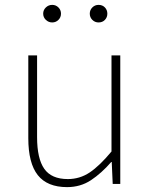

<svg xmlns="http://www.w3.org/2000/svg" viewBox="-20 -754 617 787"><path d="M194 -662Q209 -662 219.5 -672.5Q230 -683 230 -698Q230 -713 219.5 -723.5Q209 -734 194 -734Q179 -734 168 -723.5Q157 -713 157 -698Q157 -683 168 -672.5Q179 -662 194 -662ZM384 -662Q400 -662 410 -672.5Q420 -683 420 -698Q420 -713 410 -723.5Q400 -734 384 -734Q369 -734 358.5 -723.5Q348 -713 348 -698Q348 -683 358.5 -672.5Q369 -662 384 -662ZM255 13Q310 13 353 -15.5Q396 -44 436 -90H438L442 0H473V-527H437V-133Q388 -74 347.5 -47Q307 -20 258 -20Q191 -20 161.5 -62Q132 -104 132 -192V-527H96V-188Q96 -85 135 -36Q174 13 255 13Z"/></svg>

Font: Spoqa Han Sans Neo Thin
Style: Regular
Weight: 100
Designer: [Spoqa Han Sans Neo] Dong-huui Kim  Younghwa Kang  Yujin Lee  [Noto Sans] Ryoko NISHIZUKA  (kana & ideographs); Paul D. 
Foundry: Spoqa (http://www.spoqa-han-sans.com)
Version: Version 1.100;hotconv 1.0.109;makeotfexe 2.5.65596